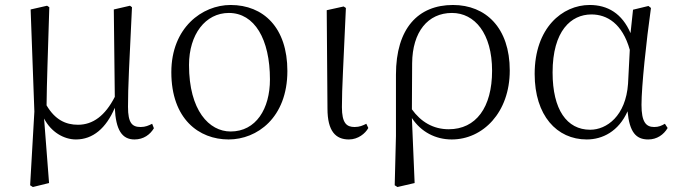

<svg xmlns="http://www.w3.org/2000/svg" viewBox="-20 -546 2724 771"><path d="M285 14C353 14 406 -31 441 -113C445 -24 470 14 520 14C557 14 583 -6 598 -31L591 -49C577 -42 564 -36 545 -36C511 -36 494 -51 494 -117C494 -198 499 -288 510 -517L502 -523L437 -508L441 -157C402 -81 353 -45 293 -45C244 -45 201 -65 167 -123C168 -219 172 -317 178 -517L169 -523L103 -508L118 -98L101 198L112 205L177 189L157 -70C185 -16 236 14 285 14Z M898 14C1012 14 1134 -73 1134 -261C1134 -435 1038 -526 906 -526C792 -526 668 -435 668 -256C668 -68 779 14 898 14ZM906 -18C820 -18 739 -102 739 -285C739 -408 805 -494 899 -494C1002 -494 1064 -389 1064 -227C1064 -109 1008 -18 906 -18Z M1381 14C1418 14 1447 -10 1459 -32L1451 -49C1437 -42 1424 -36 1404 -36C1372 -36 1353 -51 1353 -116C1353 -195 1359 -282 1369 -514L1360 -520L1292 -505L1295 -110C1295 -19 1328 14 1381 14Z M1565 198 1576 205 1645 189 1634 -72C1671 -16 1729 14 1794 14C1919 14 2027 -94 2027 -263C2027 -434 1931 -526 1799 -526C1659 -526 1570 -432 1570 -246V0ZM1634 -107 1635 -292C1636 -418 1698 -494 1795 -494C1886 -494 1956 -412 1956 -262C1956 -114 1891 -27 1782 -27C1719 -27 1670 -57 1634 -107Z M2336 14C2399 14 2464 -18 2500 -99C2508 -15 2534 14 2583 14C2618 14 2645 -5 2661 -32L2650 -49C2636 -41 2625 -36 2607 -36C2574 -36 2556 -56 2556 -125C2556 -199 2575 -379 2594 -514L2584 -522L2522 -507L2512 -413C2478 -492 2420 -526 2348 -526C2238 -526 2127 -434 2127 -249C2127 -82 2216 14 2336 14ZM2509 -346 2502 -210C2493 -80 2416 -25 2350 -25C2256 -25 2199 -106 2199 -255C2199 -422 2273 -488 2355 -488C2417 -488 2479 -452 2509 -346Z"/></svg>

Font: Noto Serif CJK KR Light
Style: Regular
Weight: 300
Designer: Ryoko NISHIZUKA 西塚涼子 (kana & ideographs); Frank Grießhammer (Latin, Greek & Cyrillic); Wenlong ZHANG 张文龙 (bopomofo); San
Foundry: Adobe
Version: Version 2.001;hotconv 1.1.0;makeotfexe 2.6.0